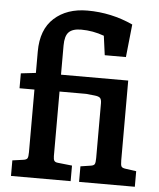

<svg xmlns="http://www.w3.org/2000/svg" viewBox="-55 -837 732 885"><g transform="rotate(5 311.0 -395.0)"><path d="M602 -72V0H344V-72L390 -79Q405 -81 409 -88Q413 -95 413 -116V-369Q413 -387 406.5 -394Q400 -401 380 -403L341 -407H218V-108Q218 -93 222.5 -86.5Q227 -80 240 -79L305 -72V0H29V-72L79 -79Q94 -81 98 -88Q102 -95 102 -116V-406H33V-475L102 -483V-582Q102 -684 160.5 -737Q219 -790 314 -790Q425 -790 525 -744L509 -592H411L399 -681Q347 -700 293 -700Q253 -700 235.5 -682Q218 -664 218 -620V-485H529V-116Q529 -94 533 -87.5Q537 -81 552 -79Z"/></g></svg>

Font: Enriqueta SemiBold
Style: Regular
Weight: 600
Designer: Viviana Monsalve, Gustavo Ibarra
Foundry: 72Puntos
Version: Version 2.000